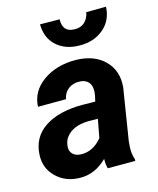

<svg xmlns="http://www.w3.org/2000/svg" viewBox="-113 -826 752 915"><g transform="rotate(-15 262.5 -368.0)"><path d="M307.1 0Q300.8 -20 301.8 -47.9Q242.2 11.7 167 9.8Q97.7 8.8 52 -35.4Q6.3 -79.6 9.3 -144.5Q12.7 -231 81.8 -277.1Q150.9 -323.2 267.1 -323.2L331.5 -322.3L338.4 -354Q341.3 -370.1 339.8 -384.8Q337.4 -407.7 322.5 -420.7Q307.6 -433.6 283.2 -434.1Q251 -435.1 228.5 -418.2Q206.1 -401.4 199.7 -369.6L61.5 -369.1Q64.9 -444.8 131.1 -491.9Q197.3 -539.1 294.4 -538.1Q384.3 -536.1 435.1 -484.6Q485.8 -433.1 477.5 -352.1L437 -99.1L434.6 -67.9Q433.6 -33.2 442.9 -9.3L442.4 0ZM201.2 -97.2Q260.7 -95.2 305.2 -148.9L322.3 -240.2L274.4 -240.7Q198.2 -238.8 164.6 -194.3Q152.3 -178.2 149.4 -154.8Q145.5 -128.4 160.4 -113Q175.3 -97.7 201.2 -97.2ZM498 -746.1Q495.1 -678.2 446.8 -638.2Q398.4 -598.1 326.2 -600.1Q258.8 -601.1 216.1 -639.9Q173.3 -678.7 172.4 -746.1L269 -745.1Q267.1 -681.6 325.2 -680.7Q356.9 -679.7 376 -697.5Q395 -715.3 400.4 -745.1Z"/></g></svg>

Font: RobotoInd
Style: Bold Italic
Weight: 700
Italic angle: -12°
Designer: Google
Version: Version 2.001150; 2014